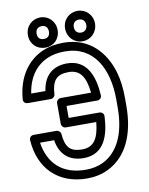

<svg xmlns="http://www.w3.org/2000/svg" viewBox="-100 -982 842 1088"><g transform="rotate(-10 320.5 -437.5)"><path d="M552 -377V-332C552 -178 501 -79 413 -36C384 -22 351 -15 313 -15C178 -15 102 -91 84 -211H165C178 -131 226 -82 313 -82C431 -82 465 -185 470 -295C471 -308 461 -321 445 -321H268V-390H445C458 -390 471 -400 470 -416C464 -526 427 -627 312 -627C224 -627 176 -575 165 -494H83C98 -590 145 -650 215 -679C242 -690 274 -696 312 -696C477 -696 552 -555 552 -377ZM312 -577C379 -577 408 -532 418 -440H243C232 -440 218 -430 218 -415V-296C218 -285 228 -271 243 -271H418C409 -180 382 -132 313 -132C244 -132 218 -162 212 -238C211 -250 200 -261 187 -261H56C39 -261 30 -247 31 -234C42 -70 147 35 313 35C357 35 399 26 435 8C546 -46 602 -168 602 -332V-377C602 -432 596 -482 583 -527C547 -649 460 -746 312 -746C269 -746 230 -739 196 -725C101 -685 40 -596 30 -471C28 -451 44 -444 55 -444H187C199 -444 211 -454 212 -468C216 -546 244 -577 312 -577ZM208 -786C185 -786 172 -798 172 -823C172 -847 187 -860 208 -860C229 -860 243 -847 243 -823C243 -798 229 -786 208 -786ZM208 -736C256 -736 293 -772 293 -823C293 -873 255 -910 208 -910C161 -910 122 -874 122 -823C122 -771 160 -736 208 -736ZM422 -785C401 -785 386 -798 386 -823C386 -847 401 -860 422 -860C443 -860 458 -847 458 -823C458 -798 442 -785 422 -785ZM422 -735C470 -735 508 -773 508 -823C508 -873 469 -910 422 -910C375 -910 336 -874 336 -823C336 -772 374 -735 422 -735Z"/></g></svg>

Font: Asimov
Style: NarOu
Weight: 500
Designer: Google
Version: Version 2.000980; 2014